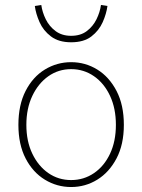

<svg xmlns="http://www.w3.org/2000/svg" viewBox="-20 -740 572 772"><path d="M266 12Q209 12 160.5 -17.5Q112 -47 83 -103Q54 -159 54 -238Q54 -318 83 -374.5Q112 -431 160.5 -460.5Q209 -490 266 -490Q323 -490 371 -460.5Q419 -431 448.5 -374.5Q478 -318 478 -238Q478 -159 448.5 -103Q419 -47 371 -17.5Q323 12 266 12ZM266 -16Q317 -16 358 -44Q399 -72 422.5 -122Q446 -172 446 -238Q446 -304 422.5 -354.5Q399 -405 358 -433.5Q317 -462 266 -462Q215 -462 174.5 -433.5Q134 -405 110 -354.5Q86 -304 86 -238Q86 -172 110 -122Q134 -72 174.5 -44Q215 -16 266 -16ZM266 -570Q216 -570 185 -593.5Q154 -617 139 -651Q124 -685 120 -716L146 -720Q150 -691 164 -662.5Q178 -634 203.5 -615Q229 -596 266 -596Q304 -596 329 -615Q354 -634 368 -662.5Q382 -691 386 -720L412 -716Q408 -685 393 -651Q378 -617 347.5 -593.5Q317 -570 266 -570Z"/></svg>

Font: Assistant ExtraLight ExtraLight
Style: Regular
Weight: 250
Version: Version 3.000